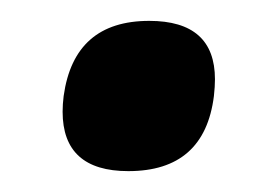

<svg xmlns="http://www.w3.org/2000/svg" viewBox="-20 -148 254 184"><path d="M123 -128Q186 -128 186 -72Q186 -65 185 -56Q176 16 103 16Q40 16 40 -41Q40 -48 41 -56Q51 -128 123 -128Z"/></svg>

Font: Chau Philomene One
Style: Italic
Weight: 400
Designer: Vicente Lamonaca
Foundry: TipoType
Version: Version 1.001